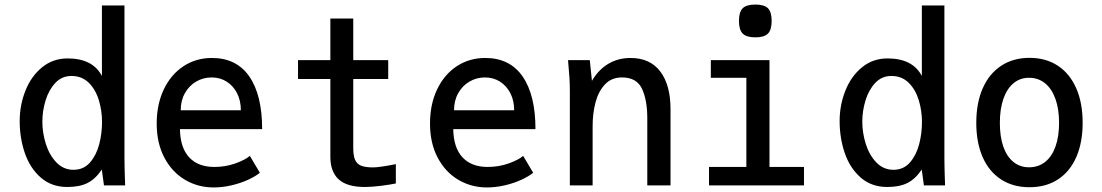

<svg xmlns="http://www.w3.org/2000/svg" viewBox="-20 -814 4840 843"><path d="M66.5 -282.5Q66.5 -353 91.8 -416.2Q117 -479.5 164.8 -518.5Q212.5 -557.5 277 -557.5Q387 -557.5 427.5 -480.5V-790H526.5V-120Q526.5 -100.5 527 -81.5Q527.5 -62.5 528 -43.5L529.5 0H436.5L427 -69.5Q399 -28 364.2 -10.5Q329.5 7 275.5 7Q206.5 7 159.2 -34.2Q112 -75.5 89.2 -141.5Q66.5 -207.5 66.5 -282.5ZM428 -278Q428 -327.5 414 -374Q400 -420.5 369.8 -450.5Q339.5 -480.5 293.5 -480.5Q251.5 -480.5 222.8 -449.8Q194 -419 180 -372.8Q166 -326.5 166 -280Q166 -230.5 181.5 -181.5Q197 -132.5 228 -100.5Q259 -68.5 302.5 -68.5Q347.5 -68.5 375.5 -101Q403.5 -133.5 415.8 -181.2Q428 -229 428 -278Z M668 -271.5Q668 -355.5 699 -421Q730 -486.5 785.2 -523Q840.5 -559.5 910.5 -559.5Q1018.5 -559.5 1074.8 -478Q1131 -396.5 1131 -247H770Q771.5 -165 810.8 -123Q850 -81 921 -81Q969.5 -81 1012.8 -96.2Q1056 -111.5 1077 -129.5L1121 -55.5Q1101.5 -39.5 1068.8 -24.5Q1036 -9.5 996.2 -0.2Q956.5 9 918 9Q849 9 792 -24.8Q735 -58.5 701.5 -122.2Q668 -186 668 -271.5ZM909.5 -474Q872.5 -474 841.5 -456Q810.5 -438 792 -405.2Q773.5 -372.5 773.5 -330H1037.5Q1037.5 -372 1020.8 -404.8Q1004 -437.5 975 -455.8Q946 -474 909.5 -474Z M1430.5 -125V-467H1288.5V-550H1430.5V-732.5H1531V-550H1684.5V-467H1531V-165Q1531 -130.5 1539 -112.2Q1547 -94 1565.5 -86.5Q1584 -79 1618 -79Q1634.5 -79 1664.8 -83.8Q1695 -88.5 1718 -93.5V-8.5Q1694.5 -3.5 1653 1.8Q1611.5 7 1582.5 7Q1503.5 7 1467 -26.5Q1430.5 -60 1430.5 -125Z M1868 -271.5Q1868 -355.5 1899 -421Q1930 -486.5 1985.2 -523Q2040.5 -559.5 2110.5 -559.5Q2218.5 -559.5 2274.8 -478Q2331 -396.5 2331 -247H1970Q1971.5 -165 2010.8 -123Q2050 -81 2121 -81Q2169.5 -81 2212.8 -96.2Q2256 -111.5 2277 -129.5L2321 -55.5Q2301.5 -39.5 2268.8 -24.5Q2236 -9.5 2196.2 -0.2Q2156.5 9 2118 9Q2049 9 1992 -24.8Q1935 -58.5 1901.5 -122.2Q1868 -186 1868 -271.5ZM2109.5 -474Q2072.5 -474 2041.5 -456Q2010.5 -438 1992 -405.2Q1973.5 -372.5 1973.5 -330H2237.5Q2237.5 -372 2220.8 -404.8Q2204 -437.5 2175 -455.8Q2146 -474 2109.5 -474Z M2474 -550H2569.5L2579 -459Q2607.5 -508 2650.8 -533.8Q2694 -559.5 2748.5 -559.5Q2834 -559.5 2879 -500.2Q2924 -441 2924 -334.5V0H2822V-294.5Q2822 -374.5 2798.8 -424.2Q2775.5 -474 2711 -474Q2664.5 -474 2635.8 -443Q2607 -412 2594.5 -363.8Q2582 -315.5 2582 -260.5V0H2482V-413.5Q2482 -447 2480.2 -473.5Q2478.5 -500 2474 -550Z M3101 -550H3358.5V-81H3510V0H3093V-81H3257V-472.5H3101ZM3224.5 -722Q3224.5 -761.5 3241 -777.8Q3257.5 -794 3296.5 -794Q3335.5 -794 3351.8 -777.8Q3368 -761.5 3368 -722Q3368 -683 3351.8 -666.5Q3335.5 -650 3296.5 -650Q3257.5 -650 3241 -666.5Q3224.5 -683 3224.5 -722Z M3666.5 -282.5Q3666.5 -353 3691.8 -416.2Q3717 -479.5 3764.8 -518.5Q3812.5 -557.5 3877 -557.5Q3987 -557.5 4027.5 -480.5V-790H4126.5V-120Q4126.5 -100.5 4127 -81.5Q4127.5 -62.5 4128 -43.5L4129.5 0H4036.5L4027 -69.5Q3999 -28 3964.2 -10.5Q3929.5 7 3875.5 7Q3806.5 7 3759.2 -34.2Q3712 -75.5 3689.2 -141.5Q3666.5 -207.5 3666.5 -282.5ZM4028 -278Q4028 -327.5 4014 -374Q4000 -420.5 3969.8 -450.5Q3939.5 -480.5 3893.5 -480.5Q3851.5 -480.5 3822.8 -449.8Q3794 -419 3780 -372.8Q3766 -326.5 3766 -280Q3766 -230.5 3781.5 -181.5Q3797 -132.5 3828 -100.5Q3859 -68.5 3902.5 -68.5Q3947.5 -68.5 3975.5 -101Q4003.5 -133.5 4015.8 -181.2Q4028 -229 4028 -278Z M4266.5 -274.5Q4266.5 -362.5 4295 -426.8Q4323.5 -491 4376.2 -525.5Q4429 -560 4500.5 -560Q4572 -560 4624.5 -525.5Q4677 -491 4705.2 -426.8Q4733.5 -362.5 4733.5 -274.5Q4733.5 -188.5 4705.8 -124.8Q4678 -61 4625.5 -26.5Q4573 8 4500 8Q4427.5 8 4374.8 -26.5Q4322 -61 4294.2 -124.8Q4266.5 -188.5 4266.5 -274.5ZM4630 -274.5Q4630 -335 4614 -379.8Q4598 -424.5 4568.2 -448.5Q4538.5 -472.5 4498 -472.5Q4458.5 -472.5 4429.8 -448.5Q4401 -424.5 4385.5 -379.8Q4370 -335 4370 -274.5Q4370 -214 4385.2 -170.2Q4400.5 -126.5 4429.5 -103Q4458.5 -79.5 4498 -79.5Q4539 -79.5 4568.8 -103Q4598.5 -126.5 4614.2 -170.5Q4630 -214.5 4630 -274.5Z"/></svg>

Font: JuliaMono Medium
Style: Regular
Weight: 500
Monospace: yes
Designer: cormullion
Foundry: corm
Version: Version 0.054; ttfautohint (v1.8.4)